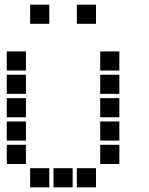

<svg xmlns="http://www.w3.org/2000/svg" viewBox="-20 -811 640 822"><path d="M110 -791Q109 -791 109 -791Q109 -791 109 -790V-710Q109 -709 109 -709Q109 -709 110 -709H190Q191 -709 191 -709Q191 -709 191 -710V-790Q191 -791 191 -791Q191 -791 190 -791ZM310 -791Q309 -791 309 -791Q309 -791 309 -790V-710Q309 -709 309 -709Q309 -709 310 -709H390Q391 -709 391 -709Q391 -709 391 -710V-790Q391 -791 391 -791Q391 -791 390 -791ZM10 -591Q9 -591 9 -591Q9 -591 9 -590V-510Q9 -509 9 -509Q9 -509 10 -509H90Q91 -509 91 -509Q91 -509 91 -510V-590Q91 -591 91 -591Q91 -591 90 -591ZM410 -591Q409 -591 409 -591Q409 -591 409 -590V-510Q409 -509 409 -509Q409 -509 410 -509H490Q491 -509 491 -509Q491 -509 491 -510V-590Q491 -591 491 -591Q491 -591 490 -591ZM10 -491Q9 -491 9 -491Q9 -491 9 -490V-410Q9 -409 9 -409Q9 -409 10 -409H90Q91 -409 91 -409Q91 -409 91 -410V-490Q91 -491 91 -491Q91 -491 90 -491ZM410 -491Q409 -491 409 -491Q409 -491 409 -490V-410Q409 -409 409 -409Q409 -409 410 -409H490Q491 -409 491 -409Q491 -409 491 -410V-490Q491 -491 491 -491Q491 -491 490 -491ZM10 -391Q9 -391 9 -391Q9 -391 9 -390V-310Q9 -309 9 -309Q9 -309 10 -309H90Q91 -309 91 -309Q91 -309 91 -310V-390Q91 -391 91 -391Q91 -391 90 -391ZM410 -391Q409 -391 409 -391Q409 -391 409 -390V-310Q409 -309 409 -309Q409 -309 410 -309H490Q491 -309 491 -309Q491 -309 491 -310V-390Q491 -391 491 -391Q491 -391 490 -391ZM10 -291Q9 -291 9 -291Q9 -291 9 -290V-210Q9 -209 9 -209Q9 -209 10 -209H90Q91 -209 91 -209Q91 -209 91 -210V-290Q91 -291 91 -291Q91 -291 90 -291ZM410 -291Q409 -291 409 -291Q409 -291 409 -290V-210Q409 -209 409 -209Q409 -209 410 -209H490Q491 -209 491 -209Q491 -209 491 -210V-290Q491 -291 491 -291Q491 -291 490 -291ZM10 -191Q9 -191 9 -191Q9 -191 9 -190V-110Q9 -109 9 -109Q9 -109 10 -109H90Q91 -109 91 -109Q91 -109 91 -110V-190Q91 -191 91 -191Q91 -191 90 -191ZM410 -191Q409 -191 409 -191Q409 -191 409 -190V-110Q409 -109 409 -109Q409 -109 410 -109H490Q491 -109 491 -109Q491 -109 491 -110V-190Q491 -191 491 -191Q491 -191 490 -191ZM110 -91Q109 -91 109 -91Q109 -91 109 -90V-10Q109 -9 109 -9Q109 -9 110 -9H190Q191 -9 191 -9Q191 -9 191 -10V-90Q191 -91 191 -91Q191 -91 190 -91ZM210 -91Q209 -91 209 -91Q209 -91 209 -90V-10Q209 -9 209 -9Q209 -9 210 -9H290Q291 -9 291 -9Q291 -9 291 -10V-90Q291 -91 291 -91Q291 -91 290 -91ZM310 -91Q309 -91 309 -91Q309 -91 309 -90V-10Q309 -9 309 -9Q309 -9 310 -9H390Q391 -9 391 -9Q391 -9 391 -10V-90Q391 -91 391 -91Q391 -91 390 -91Z"/></svg>

Font: Doto Black ExtraBold
Style: Regular
Weight: 800
Monospace: yes
Version: Version 1.000